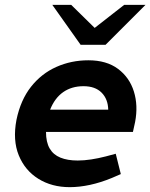

<svg xmlns="http://www.w3.org/2000/svg" viewBox="-20 -765 621 793"><path d="M268 8Q194 8 138.5 -26.5Q83 -61 57.5 -123.5Q32 -186 48 -270Q65 -352 108 -406.5Q151 -461 212.5 -488.5Q274 -516 345 -516Q420 -516 467.5 -480.5Q515 -445 533 -387Q551 -329 538 -261L529 -220H170Q170 -178 185 -152Q200 -126 229.5 -114Q259 -102 301 -102Q327 -102 356.5 -106.5Q386 -111 417 -119L458 -130L479 -46L442 -30Q396 -11 352 -1.5Q308 8 268 8ZM187 -312H427Q426 -356 399.5 -382.5Q373 -409 325 -409Q276 -409 241 -384.5Q206 -360 187 -312ZM313 -580 356 -638 493 -745H581L416 -580ZM313 -580 196 -745H274L385 -636L416 -580Z"/></svg>

Font: REM Medium
Style: Italic
Weight: 500
Italic angle: -11°
Designer: Octavio Pardo
Foundry: Ashler Design
Version: Version 1.005;gftools[0.9.28]